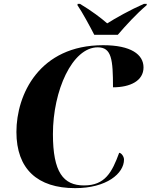

<svg xmlns="http://www.w3.org/2000/svg" viewBox="-20 -964 780 994"><path d="M468 -784H590C631 -832 685 -891 739 -937L740 -944H725C656 -914 576 -869 535 -843C504 -870 456 -907 394 -944H382L381 -937C405 -903 448 -823 468 -784ZM369 10C532 10 622 -66 622 -138C622 -153 609 -172 597 -173C560 -72 524 -4 415 -4C308 -4 254 -72 254 -270C254 -495 354 -719 486 -719C558 -719 565 -656 565 -512C655 -512 723 -546 723 -615C723 -682 658 -730 514 -730C183 -730 65 -474 65 -281C65 -89 174 10 369 10Z"/></svg>

Font: Noto Serif Display ExtraBold
Style: Italic
Weight: 800
Italic angle: -12°
Designer: Monotype Design Team
Foundry: Monotype Imaging Inc.
Version: Version 2.009